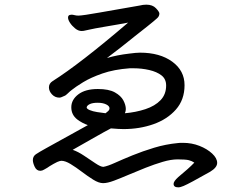

<svg xmlns="http://www.w3.org/2000/svg" viewBox="-20 -758 1040 824"><path d="M510 -204Q491 -204 456 -207Q436 -197 372 -160.5Q308 -124 292 -115Q315 -107 340.5 -90Q366 -73 389 -57.5Q412 -42 423 -42H424Q442 -45 474 -59.5Q506 -74 549 -91.5Q592 -109 641.5 -124Q691 -139 743 -144Q749 -145 754 -145H765Q803 -145 836 -132Q869 -119 890.5 -99Q912 -79 912 -59Q912 -39 882 -21L808 20Q782 34 768 40Q754 46 745 46Q725 46 725 31Q725 20 745 2Q790 -35 814 -60Q804 -67 790.5 -70.5Q777 -74 743 -74H742Q714 -74 678.5 -63.5Q643 -53 605 -38Q567 -23 532 -8Q497 7 469 17.5Q441 28 422.5 28Q404 28 380 13Q356 -2 331 -21Q306 -40 283 -54Q260 -68 243 -68Q243 -68 241 -67.5Q239 -67 237 -67Q228 -65 209.5 -54.5Q191 -44 183 -38Q183 -38 169 -30Q161 -25 153 -25Q137 -25 129 -42Q121 -59 121 -71Q121 -87 134 -96Q149 -106 178 -122L310 -195Q336 -209 357 -221Q332 -230 312 -245Q286 -265 286 -297.5Q286 -330 316 -353Q346 -376 400 -376Q447 -376 473 -361.5Q499 -347 509.5 -327Q520 -307 520 -290Q520 -281 516 -272Q563 -276 604 -289.5Q645 -303 669 -328Q693 -353 693 -391Q693 -419 673 -434.5Q653 -450 620.5 -457.5Q588 -465 553 -465H537Q469 -460 419 -442.5Q369 -425 336.5 -405Q304 -385 288 -372Q280 -366 273.5 -359.5Q267 -353 260 -348Q241 -339 236 -339Q235 -339 235 -339Q216 -339 203 -353Q190 -367 190 -383Q190 -400 206 -410Q323 -484 530 -661Q514 -658 486 -653Q458 -648 422 -642Q386 -636 364 -631Q352 -629 345.5 -627Q339 -625 330 -625Q316 -625 302.5 -636Q289 -647 280.5 -660Q272 -673 272 -682.5Q272 -692 280 -694Q284 -695 288 -695Q292 -695 300 -693Q308 -691 316.5 -691Q325 -691 349 -694.5Q373 -698 406.5 -704Q440 -710 475 -716Q510 -722 538 -727Q566 -732 578 -734Q594 -738 608 -738Q635 -738 649.5 -722.5Q664 -707 664 -700Q664 -688 654 -679.5Q644 -671 639 -666.5Q634 -662 612.5 -645Q591 -628 558 -602Q499 -554 439 -509Q483 -522 535 -528Q565 -532 581 -532Q666 -532 719 -493.5Q772 -455 772 -392.5Q772 -330 735 -288Q698 -246 638.5 -225Q579 -204 510 -204ZM352 -297Q352 -291 365 -285.5Q378 -280 397 -277Q416 -274 433 -272Q440 -277 445 -282Q450 -287 450 -293Q450 -303 435.5 -310Q421 -317 399.5 -317Q378 -317 366 -311.5Q354 -306 352 -298Z"/></svg>

Font: Moon Stars Kai
Style: Bold
Weight: 700
Designer: GuiWonder
Version: Version 1.101